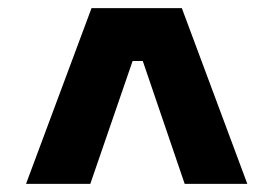

<svg xmlns="http://www.w3.org/2000/svg" viewBox="-20 -763 672 472"><path d="M205 -743H427L588 -311H434L331 -613H306L202 -311H44Z"/></svg>

Font: Sora-SIA ExtraBold
Style: Regular
Weight: 800
Designer: Jonathan Barnbrook, Julián Moncada
Foundry: Barnbrook Fonts
Version: Version 2.000